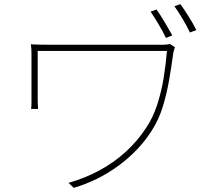

<svg xmlns="http://www.w3.org/2000/svg" viewBox="-20 -870 1040 927"><path d="M736 -824Q753 -800 774.5 -764Q796 -728 812 -699L781 -687Q767 -717 745.5 -753Q724 -789 707 -814ZM851 -850Q868 -826 890 -791.5Q912 -757 928 -725L897 -713Q882 -745 861 -780Q840 -815 822 -840ZM825 -642Q824 -640 822 -634.5Q820 -629 819 -624Q818 -619 817 -616Q808 -550 796.5 -483.5Q785 -417 766 -355Q747 -293 713 -240Q654 -146 555.5 -72.5Q457 1 336 37L311 13Q391 -10 460.5 -47.5Q530 -85 587.5 -137.5Q645 -190 687 -255Q719 -303 739 -364.5Q759 -426 770 -493Q781 -560 786 -624Q775 -624 740 -624Q705 -624 653.5 -624Q602 -624 542 -624Q482 -624 422 -624Q362 -624 308.5 -624Q255 -624 216 -624Q177 -624 162 -624Q162 -616 162 -592Q162 -568 162 -536.5Q162 -505 162 -474Q162 -443 162 -420Q162 -397 162 -390Q162 -380 162.5 -369Q163 -358 164 -344H130Q132 -358 132 -370Q132 -382 132 -390Q132 -399 132 -427.5Q132 -456 132 -492Q132 -528 132 -560Q132 -592 132 -606Q132 -620 131.5 -631.5Q131 -643 129 -656Q146 -655 168 -654.5Q190 -654 220 -654Q226 -654 256.5 -654Q287 -654 333 -654Q379 -654 434 -654Q489 -654 544 -654Q599 -654 647 -654Q695 -654 727.5 -654Q760 -654 769 -654Q776 -654 785 -655Q794 -656 800 -658Z"/></svg>

Font: Noto Sans KR Thin
Style: Regular
Weight: 100
Designer: Ryoko NISHIZUKA 西塚涼子 (kana, bopomofo & ideographs); Paul D. Hunt (Latin, Greek & Cyrillic); Sandoll Communications 산돌커뮤니
Foundry: Adobe
Version: Version 2.004-H2;hotconv 1.0.118;makeotfexe 2.5.65603